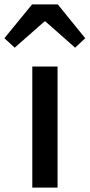

<svg xmlns="http://www.w3.org/2000/svg" viewBox="-60 -854 408 874"><path d="M87 0V-551H202V0ZM-40 -680 86 -834H203L328 -680L282 -637L147 -756H142L7 -637Z"/></svg>

Font: Noto Sans SC Thin Medium
Style: Regular
Weight: 500
Version: Version 2.004-H2;hotconv 1.0.118;makeotfexe 2.5.65603